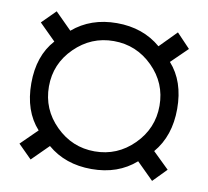

<svg xmlns="http://www.w3.org/2000/svg" viewBox="-63 -669 698 643"><g transform="rotate(10 286.5 -347.5)"><path d="M80.1 -95.2 34.2 -141.1 89.8 -195.8Q38.1 -252.9 38.1 -347.2Q38.1 -440.9 89.8 -498L34.2 -553.2L80.1 -599.1L136.2 -543Q197.3 -595.2 286.1 -595.2Q375 -595.2 436 -543L492.2 -600.1L538.1 -551.8L482.9 -498Q534.2 -440.9 534.2 -347.2Q534.2 -254.9 482.9 -194.8L538.1 -141.1L493.2 -95.2L436 -151.9Q376 -99.1 286.1 -99.1Q196.8 -99.1 136.2 -150.9ZM286.1 -159.2Q363.3 -159.2 418.7 -214.6Q474.1 -270 474.1 -347.2Q474.1 -424.3 418.7 -479.2Q363.3 -534.2 286.1 -534.2Q209.5 -534.2 153.8 -479.2Q98.1 -424.3 98.1 -347.2Q98.1 -269.5 153.8 -214.4Q209.5 -159.2 286.1 -159.2Z"/></g></svg>

Font: Archivo Expanded Light
Style: Regular
Weight: 300
Width: 7
Designer: Hector Gatti
Foundry: Omnibus-Type
Version: Version 2.001